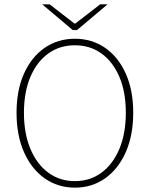

<svg xmlns="http://www.w3.org/2000/svg" viewBox="-20 -850 688 882"><path d="M324 12Q246 12 185.5 -30.5Q125 -73 90.5 -150.5Q56 -228 56 -332Q56 -436 90.5 -512.5Q125 -589 185.5 -630.5Q246 -672 324 -672Q402 -672 462.5 -630.5Q523 -589 557.5 -512.5Q592 -436 592 -332Q592 -228 557.5 -150.5Q523 -73 462.5 -30.5Q402 12 324 12ZM324 -18Q394 -18 446.5 -57Q499 -96 528.5 -166.5Q558 -237 558 -332Q558 -427 528.5 -496.5Q499 -566 446.5 -604Q394 -642 324 -642Q254 -642 201.5 -604Q149 -566 119.5 -496.5Q90 -427 90 -332Q90 -237 119.5 -166.5Q149 -96 201.5 -57Q254 -18 324 -18ZM314 -712 174 -830H208L322 -742H326L440 -830H474L334 -712Z"/></svg>

Font: Mada ExtraLight
Style: Regular
Weight: 250
Designer: Khaled Hosny
Version: Version 1.5